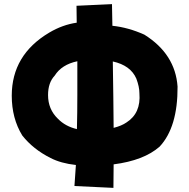

<svg xmlns="http://www.w3.org/2000/svg" viewBox="-20 -829 917 931"><path d="M527 -531Q530 -348 531 -209Q570 -219 593 -235Q664 -280 656 -377Q656 -408 641 -448Q613 -512 527 -531ZM352 -719Q352 -756 351 -801L523 -809Q524 -753 525 -704Q602 -696 680 -661Q830 -567 841 -409Q842 -212 754 -118Q678 -51 531 -32L530 82L341 73Q345 21 348 -29Q275 -37 225 -63Q141 -105 88 -172Q37 -255 37 -365Q37 -563 219 -671Q283 -709 352 -719ZM353 -203Q355 -282 355 -369Q355 -427 355 -532Q279 -516 245 -462Q213 -428 213 -368Q213 -299 261 -253Q297 -216 353 -203Z"/></svg>

Font: KN Bobohei
Style: Bold
Weight: 700
Designer: Kingnam Type Foundry
Version: Version 1.710;March 18, 2023